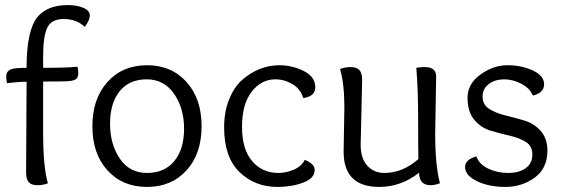

<svg xmlns="http://www.w3.org/2000/svg" viewBox="-20 -735 2242 765"><path d="M84 -48.8 85.9 -409.2Q53.2 -409.2 7.8 -403.8Q4.9 -414.1 4.9 -431.2Q4.9 -459 42 -462.9Q64 -464.8 85.9 -464.8Q85.9 -615.2 129.9 -668Q169.9 -714.8 250 -714.8Q286.1 -714.8 312 -703.9Q337.9 -692.9 337.9 -673.8Q337.9 -654.8 317.9 -627.9Q284.2 -659.2 234.4 -659.2Q184.1 -659.2 168 -624Q151.9 -588.9 151.9 -512.2V-464.8Q249 -464.8 288.1 -469.2Q292 -460.9 292 -443.4Q292 -425.8 281.5 -418.9Q271 -412.1 243.4 -411.1Q215.8 -410.2 151.9 -410.2V-202.1Q151.9 -68.8 170.9 -4.9Q152.8 2.9 128.9 2.9Q105 2.9 94.5 -9Q84 -21 84 -48.8Z M783.2 -231.9Q783.2 -122.1 723.1 -56.2Q663.1 9.8 565.9 9.8Q468.3 9.8 408.2 -56.2Q348.1 -122.1 348.1 -231.9Q348.1 -341.8 408.2 -408.4Q468.3 -475.1 565.9 -475.1Q663.1 -475.1 723.1 -408.4Q783.2 -341.8 783.2 -231.9ZM565.9 -45.9Q635.3 -45.9 674.3 -93Q713.4 -140.1 713.4 -222.2Q713.4 -304.2 673.3 -361.6Q633.3 -418.9 564.5 -418.9Q495.1 -418.9 456.8 -371.6Q418.5 -324.2 418.5 -242.2Q418.5 -160.2 457.3 -103Q496.1 -45.9 565.9 -45.9Z M1089.4 -45.9Q1119.1 -45.9 1150.1 -58.8Q1181.2 -71.8 1194.3 -98.1Q1233.9 -82 1233.9 -58.1Q1233.9 -24.9 1188.5 -7.6Q1143.1 9.8 1085.9 9.8Q995.1 9.8 934.1 -49.6Q873 -108.9 873 -227.1Q873 -290 893.1 -339.6Q913.1 -389.2 946.3 -418Q1013.2 -475.1 1093.3 -475.1Q1144 -475.1 1190.2 -452.1Q1236.3 -429.2 1236.3 -387.2Q1236.3 -351.1 1188 -344.2Q1178.2 -379.9 1145.8 -399.4Q1113.3 -418.9 1077.1 -418.9Q1021 -418.9 982.7 -369.4Q944.3 -319.8 944.3 -230Q944.3 -140.1 984.6 -93Q1024.9 -45.9 1089.4 -45.9Z M1717.8 -430.2 1713.9 -203.1Q1713.9 -76.2 1732.9 -4.9Q1712.9 2.9 1695.8 2.9Q1649.9 2.9 1649.9 -46.9Q1578.1 9.8 1490.7 9.8Q1349.1 9.8 1349.1 -130.9L1352.1 -309.1Q1352.1 -399.9 1335 -460Q1355 -467.8 1377.4 -467.8Q1399.9 -467.8 1411.4 -456.3Q1422.9 -444.8 1422.9 -417L1417 -158.2Q1417 -104 1443.4 -75Q1469.7 -45.9 1511.7 -45.9Q1584 -45.9 1647 -101.1Q1646 -144 1646 -261.2Q1646 -377.9 1638.7 -464.8Q1654.8 -467.8 1672.9 -467.8Q1717.8 -467.8 1717.8 -430.2Z M2103 -354Q2091.8 -382.8 2057.9 -400.9Q2023.9 -418.9 1988.8 -418.9Q1953.1 -418.9 1928 -400.4Q1902.8 -381.8 1902.8 -350.1Q1902.8 -317.9 1929.4 -301Q1956.1 -284.2 1993.9 -275.1Q2031.7 -266.1 2069.8 -254.6Q2107.9 -243.2 2134.5 -213.1Q2161.1 -183.1 2161.1 -134.8Q2161.1 -64 2110.1 -27.1Q2059.1 9.8 1993.7 9.8Q1927.7 9.8 1880.4 -13.2Q1833 -36.1 1833 -69.8Q1833 -99.1 1877.9 -111.8Q1889.2 -80.1 1925.5 -63Q1961.9 -45.9 2004.9 -45.9Q2047.9 -45.9 2074.5 -64.9Q2101.1 -84 2101.1 -119.1Q2101.1 -153.8 2074.5 -169.9Q2047.9 -186 2010 -194.6Q1972.2 -203.1 1934.1 -214.6Q1896 -226.1 1869.4 -258.1Q1842.8 -290 1842.8 -345.7Q1842.8 -400.9 1894.3 -438Q1945.8 -475.1 2002 -475.1Q2058.1 -475.1 2103 -454.1Q2147.9 -433.1 2147.9 -399.4Q2147.9 -365.2 2103 -354Z"/></svg>

Font: Sukar
Style: Regular
Weight: 400
Designer: Dario Muhafara - Ghiath Alsory
Foundry: Dario Muhafara - Ghiath Alsory
Version: Version 1.00 March 17, 2016, initial release